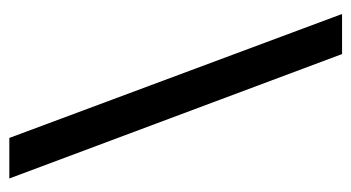

<svg xmlns="http://www.w3.org/2000/svg" viewBox="-191 -563 754 412"><g transform="rotate(90 186.0 -357.0)"><path d="M96 -714 363 0H276L10 -714Z"/></g></svg>

Font: Noto Sans Palmyrene
Style: Regular
Weight: 400
Designer: Monotype Design Team
Foundry: Monotype Imaging Inc.
Version: Version 2.001; ttfautohint (v1.8.4.7-5d5b)